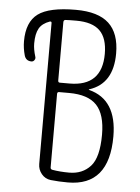

<svg xmlns="http://www.w3.org/2000/svg" viewBox="-53 -782 607 834"><g transform="rotate(5 250.0 -365.0)"><path d="M194.3 -369.1V-48.8Q194.3 -41 202.1 -39.1Q236.3 -33.2 276.4 -33.2Q334 -33.2 369.1 -71.8Q404.3 -110.4 404.3 -210Q404.3 -297.9 366.7 -337.9Q329.1 -377.9 246.1 -377.9H202.1Q194.3 -377.9 194.3 -369.1ZM194.3 -681.6V-427.7Q194.3 -418.9 202.1 -418.9H244.1Q385.7 -418.9 385.7 -560.5Q385.7 -628.9 353 -661.1Q320.3 -693.4 250 -693.4Q216.8 -693.4 202.1 -692.4Q194.3 -691.4 194.3 -681.6ZM71.3 -500Q46.9 -500 40 -523.4Q31.2 -554.7 31.2 -585Q31.2 -668.9 79.6 -704.6Q127.9 -740.2 244.1 -740.2Q341.8 -740.2 388.2 -697.3Q434.6 -654.3 434.6 -566.4Q434.6 -434.6 332 -401.4Q330.1 -401.4 330.1 -400.4Q330.1 -398.4 332 -398.4Q454.1 -367.2 454.1 -206.1Q454.1 9.8 274.4 9.8Q234.4 9.8 199.2 5.9Q174.8 2.9 159.2 -16.1Q143.6 -35.2 143.6 -59.6V-673.8Q143.6 -681.6 135.7 -679.7Q102.5 -668 89.4 -644.5Q76.2 -621.1 76.2 -579.1Q76.2 -553.7 85.9 -522.5Q88.9 -514.6 84 -507.3Q79.1 -500 71.3 -500Z"/></g></svg>

Font: Rounded-X Mgen+ 1mn light
Style: Regular
Weight: 200
Designer: [Source Han Sans]
Ryoko NISHIZUKA  (kana & ideographs); Paul D. Hunt (Latin, Greek & Cyrillic); Wenlong ZHANG  (bopomofo
Version: Version 1.059.20150602